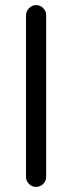

<svg xmlns="http://www.w3.org/2000/svg" viewBox="-20 -733 283 753"><path d="M161.1 -39.1V-672.9Q161.1 -684.6 157.2 -690.4Q144.5 -712.9 121.1 -712.9Q105.5 -712.9 93.8 -700.7Q82 -688.5 82 -672.9V-39.1Q82 -23.4 93.8 -11.7Q105.5 0 121.1 0Q137.7 0 149.4 -11.7Q161.1 -23.4 161.1 -39.1Z"/></svg>

Font: FakePearl
Style: Light
Weight: 350
Version: Version 1.2